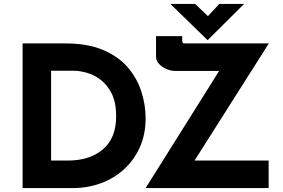

<svg xmlns="http://www.w3.org/2000/svg" viewBox="-20 -957 1438 977"><path d="M95 0V-736H315Q426 -736 504 -703Q582 -670 629.5 -615Q677 -560 699 -492Q721 -424 721 -355Q721 -273 691.5 -207.5Q662 -142 611 -95.5Q560 -49 493 -24.5Q426 0 351 0ZM240 -140H326Q436 -140 503.5 -197Q571 -254 571 -365Q571 -437 547.5 -482.5Q524 -528 489.5 -553Q455 -578 419 -587.5Q383 -597 358 -597H240ZM721 0 1095 -596H871Q850 -596 827.5 -605.5Q805 -615 789.5 -631.5Q774 -648 774 -668V-773H907V-759Q907 -737 914 -736.5Q921 -736 939 -736H1348L970 -140H1347V0ZM973 -937 1038 -875 1096 -937H1222L1037 -753H1036L847 -937Z"/></svg>

Font: Synthetic
Style: Bold
Weight: 700
Designer: Santiago Orozco
Foundry: Typemade
Version: Version 2.000; ttfautohint (v1.8.4.7-5d5b)